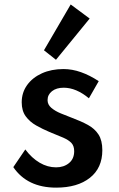

<svg xmlns="http://www.w3.org/2000/svg" viewBox="-20 -844 546 880"><path d="M237.5 16Q335 16 392 -29Q449 -74 449 -155.5Q449 -200.5 431.5 -227.5Q414 -254.5 382.8 -271.5Q351.5 -288.5 311 -303.5Q285 -313.5 258.8 -324.2Q232.5 -335 215.2 -349.8Q198 -364.5 198 -385Q198 -410 218.2 -426Q238.5 -442 272 -442Q329 -442 387.5 -393.5L432.5 -472Q391.5 -499 351.2 -513.2Q311 -527.5 271 -527.5Q215.5 -527.5 172.2 -508Q129 -488.5 104.2 -454Q79.5 -419.5 79.5 -375Q79.5 -336 98 -310.8Q116.5 -285.5 145.8 -269Q175 -252.5 207 -239Q245 -224 270 -213Q295 -202 307.5 -188.5Q320 -175 320 -151Q320 -116 296.2 -96.5Q272.5 -77 237 -77Q198 -77 161.8 -98.2Q125.5 -119.5 96 -159L41 -78Q105 16 237.5 16ZM236.5 -570 391 -759 304 -823.5 181.5 -613.5Z"/></svg>

Font: Spartan SemiBold
Style: Regular
Weight: 600
Designer: Matt Bailey, Mirko Velimirovic
Foundry: Matt Bailey
Version: Version 1.003; ttfautohint (v1.8.3)